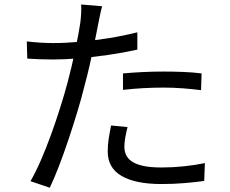

<svg xmlns="http://www.w3.org/2000/svg" viewBox="-20 -815 1040 870"><path d="M442.8 -786.7Q438 -770.4 433.1 -746.2Q428.1 -722 425.3 -707.5Q418.3 -671.4 408.7 -623.9Q399.1 -576.3 387.4 -524.3Q375.6 -472.2 362 -422.5Q349 -369.2 330 -306.8Q311 -244.4 289.8 -181.2Q268.6 -118 247 -62Q225.4 -5.9 205.6 35.6L118.1 6Q140.7 -32.8 164.5 -87.2Q188.3 -141.6 210.8 -203.5Q233.3 -265.5 252.7 -327.1Q272.2 -388.7 286.2 -441.3Q295.6 -476.1 304.7 -515.1Q313.8 -554.2 321.7 -591.6Q329.6 -629.1 335.3 -660.6Q340.9 -692.1 343.9 -711.9Q346.6 -732.9 347.8 -756.1Q348.9 -779.3 347.5 -794.6ZM221.3 -619.9Q276.5 -619.9 341.2 -625.6Q405.9 -631.3 473 -642.1Q540.2 -653 602.4 -668.6V-590.2Q540.4 -576.4 472.1 -566.4Q403.9 -556.4 338.6 -550.9Q273.4 -545.4 219.7 -545.4Q187.1 -545.4 159.3 -546.6Q131.4 -547.8 103.6 -549.4L101.4 -627.3Q136.9 -623.3 165.5 -621.6Q194.1 -619.9 221.3 -619.9ZM537.3 -482.3Q577 -486 624.7 -488.4Q672.3 -490.8 720.1 -490.8Q763.9 -490.8 808.4 -489.1Q852.9 -487.4 893.4 -482.4L891 -406.4Q852.8 -411.4 809.9 -414.7Q767.1 -418.1 722.5 -418.1Q675.8 -418.1 629.7 -415.6Q583.5 -413.1 537.3 -407.7ZM557.9 -239.1Q551.6 -214.6 547.6 -191.8Q543.6 -169 543.6 -149.1Q543.6 -131.3 550.4 -114.8Q557.3 -98.3 575 -85.1Q592.8 -71.8 626.2 -63.9Q659.5 -56.1 712.7 -56.1Q761.8 -56.1 811.9 -61.3Q862 -66.5 908.4 -75.9L905.4 4.9Q864.9 10.6 815.8 14.7Q766.7 18.9 711.7 18.9Q594.1 18.9 531.1 -17.6Q468.1 -54.2 468.1 -128.4Q468.1 -157.2 472.4 -186Q476.8 -214.7 483.4 -246.4Z"/></svg>

Font: Noto Sans TC Thin
Style: Regular
Weight: 100
Designer: Ryoko NISHIZUKA 西塚涼子 (kana, bopomofo & ideographs); Paul D. Hunt (Latin, Greek & Cyrillic); Sandoll Communications 산돌커뮤니
Foundry: Adobe
Version: Version 2.004-H2;hotconv 1.0.118;makeotfexe 2.5.65603